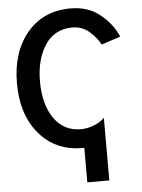

<svg xmlns="http://www.w3.org/2000/svg" viewBox="-64 -840 816 1104"><g transform="rotate(-5 344.0 -287.5)"><path d="M41 -386.7Q41 -567.4 134.3 -678.7Q227.5 -790 385.7 -790Q485.4 -790 554.7 -734.4Q624 -678.7 656.2 -603.5L545.9 -567.4Q522.5 -611.3 481.9 -645.5Q441.4 -679.7 385.7 -679.7Q283.2 -679.7 228.5 -596.7Q173.8 -513.7 173.8 -386.7Q173.8 -253.9 230 -173.3Q286.1 -92.8 384.8 -92.8Q422.9 -92.8 460.9 -107.9Q499 -123 521.5 -146.5V214.8H394.5V15.6Q372.1 16.6 342.8 13.7Q208 0 124.5 -107.9Q41 -215.8 41 -386.7Z"/></g></svg>

Font: Gothic A1
Style: Bold
Weight: 700
Version: Version 2.50